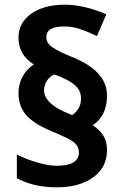

<svg xmlns="http://www.w3.org/2000/svg" viewBox="-20 -790 526 820"><path d="M52 -29V-130Q91 -110 139.5 -96Q188 -82 222 -82Q317 -82 317 -139Q317 -159 305.5 -172.5Q294 -186 275.5 -195.5Q257 -205 216 -223Q128 -258 93.5 -296.5Q59 -335 59 -393Q59 -431 76.5 -463Q94 -495 124 -515Q59 -556 59 -629Q59 -693 113.5 -731.5Q168 -770 257 -770Q338 -770 434 -729L394 -636Q352 -656 320 -666.5Q288 -677 254 -677Q215 -677 196.5 -665.5Q178 -654 178 -631Q178 -605 204.5 -587.5Q231 -570 282 -549Q361 -518 399 -476.5Q437 -435 437 -382Q437 -295 376 -255Q407 -235 422 -209.5Q437 -184 437 -148Q437 -76 378.5 -33Q320 10 222 10Q123 10 52 -29ZM326 -369Q326 -391 316 -407.5Q306 -424 283 -439Q256 -456 212 -472Q194 -465 181 -446Q168 -427 168 -404Q168 -364 223 -329Q247 -315 288 -298Q326 -325 326 -369Z"/></svg>

Font: OpenSansMMV
Style: Bold
Weight: 700
Foundry: Ascender Corporation
Version: Version 4.001